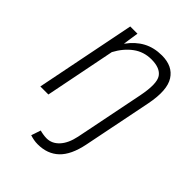

<svg xmlns="http://www.w3.org/2000/svg" viewBox="-217 -641 957 957"><g transform="rotate(45 261.5 -162.5)"><path d="M175.8 -447.3 177.2 -446.8Q209.5 -491.7 252.4 -514.9Q295.4 -538.1 351.1 -538.1Q427.2 -538.1 460.4 -485.8Q493.7 -433.6 471.7 -321.8L398.4 43.5Q380.4 131.8 337.4 172.6Q294.4 213.4 226.1 213.4Q211.4 213.4 198.2 210.9Q185.1 208.5 171.4 204.1L188.5 153.8Q195.3 156.2 210.2 158.7Q225.1 161.1 236.3 161.1Q273.9 161.1 302 130.6Q330.1 100.1 341.8 43.5L415 -321.3Q434.6 -420.4 411.9 -453.9Q389.2 -487.3 328.1 -487.3Q273.9 -487.3 232.4 -456.5Q190.9 -425.8 162.6 -373L88.4 0H31.7L137.2 -528.3H188Z"/></g></svg>

Font: Franko
Style: Light Italic
Weight: 300
Designer: Google
Version: Version 1.200310; 2013